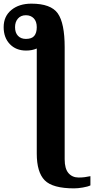

<svg xmlns="http://www.w3.org/2000/svg" viewBox="-100 -785 512 1045"><path d="M100.1 50.8V-521Q87.9 -515.6 73.2 -512.7Q58.6 -509.8 42 -509.8Q-12.7 -509.8 -46.4 -544.9Q-80.1 -580.1 -80.1 -637.2Q-80.1 -696.3 -38.1 -730.7Q3.9 -765.1 70.8 -765.1Q176.8 -765.1 214.4 -712.2Q252 -659.2 252 -527.8V82Q252 133.3 272.7 157.2Q293.5 181.2 328.1 181.2Q346.2 181.2 361.3 179.2Q376.5 177.2 392.1 173.8V224.1Q377.9 231 350.8 235.6Q323.7 240.2 303.2 240.2Q186.5 240.2 143.3 196.3Q100.1 152.3 100.1 50.8ZM41 -702.1Q13.7 -702.1 -2.2 -684.1Q-18.1 -666 -18.1 -637.2Q-18.1 -606.9 -2.2 -590.1Q13.7 -573.2 41 -573.2Q72.8 -573.2 86.4 -589.6Q100.1 -606 100.1 -637.2Q100.1 -668.5 83.7 -685.3Q67.4 -702.1 41 -702.1Z"/></svg>

Font: Droid Serif
Style: Bold
Weight: 700
Designer: Monotype Design team
Foundry: Monotype Imaging Inc.
Version: Version 1.03